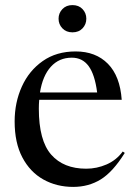

<svg xmlns="http://www.w3.org/2000/svg" viewBox="-20 -724 533 754"><path d="M277 -522Q356 -522 403.8 -473.5Q451.5 -425 458 -332H134Q132.5 -315.5 132.5 -297.5Q132.5 -172 181 -116.8Q229.5 -61.5 318.5 -61.5Q360 -61.5 398.5 -78.2Q437 -95 462 -129L470 -123.5Q423.5 -49 375.8 -19.5Q328 10 267.5 10Q202.5 10 150.2 -19.2Q98 -48.5 67.8 -105.8Q37.5 -163 37.5 -247Q37.5 -321.5 65.8 -384Q94 -446.5 147.8 -484.2Q201.5 -522 277 -522ZM262 -497.5Q212 -497.5 179.8 -462Q147.5 -426.5 137 -361H361.5Q352.5 -431 328.2 -464.2Q304 -497.5 262 -497.5ZM264.5 -597Q240 -597 225 -612.8Q210 -628.5 210 -650.5Q210 -672.5 225 -688.2Q240 -704 264.5 -704Q289.5 -704 304.2 -688.2Q319 -672.5 319 -650.5Q319 -628.5 304.2 -612.8Q289.5 -597 264.5 -597Z"/></svg>

Font: Newsreader 72pt
Style: Regular
Weight: 400
Designer: Hugues Gentile
Foundry: Production Type
Version: Version 1.003; ttfautohint (v1.8.3)